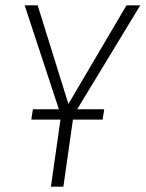

<svg xmlns="http://www.w3.org/2000/svg" viewBox="-20 -704 549 724"><path d="M509 -684 271 -292H373L367 -253H255L219 0H172L208 -253H98L104 -292H202L73 -684H122L238 -312L457 -684Z"/></svg>

Font: Fira Sans Condensed ExtraLight
Style: Italic
Weight: 275
Width: 3
Italic angle: -8°
Designer: Carrois Corporate & Edenspiekermann AG
Foundry: Carrois Corporate GbR & Edenspiekermann AG
Version: Version 4.203